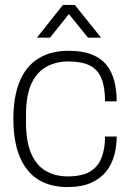

<svg xmlns="http://www.w3.org/2000/svg" viewBox="-20 -743 525 775"><path d="M252 12Q183 12 134.5 -18Q86 -48 60 -109.5Q34 -171 34 -263Q34 -353 59.5 -414.5Q85 -476 135 -507Q185 -538 257 -538Q313 -538 350.5 -523Q388 -508 410 -480.5Q432 -453 441.5 -415.5Q451 -378 451 -334H404Q404 -391 389.5 -426.5Q375 -462 342.5 -478.5Q310 -495 255 -495Q209 -495 170 -475Q131 -455 108 -408Q85 -361 85 -278V-248Q85 -171 106 -123Q127 -75 165 -53Q203 -31 253 -31Q311 -31 343.5 -50.5Q376 -70 390 -106.5Q404 -143 404 -192H451Q451 -154 441.5 -117.5Q432 -81 409.5 -52Q387 -23 348.5 -5.5Q310 12 252 12ZM129 -591 234 -723H282L388 -591H335L243 -705H273L182 -591Z"/></svg>

Font: Archivo Thin
Style: Regular
Weight: 250
Designer: Hector Gatti
Foundry: Omnibus-Type
Version: Version 2.001